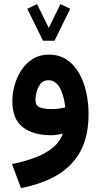

<svg xmlns="http://www.w3.org/2000/svg" viewBox="-20 -675 504 960"><path d="M195.1 -471.3H252.6L331 -630.9L282.5 -654.8L223.8 -535.4L165.2 -654.8L116.6 -630.9ZM422.8 -103.7Q422.8 -158.7 411.5 -211.8Q400.1 -264.8 376.1 -307.8Q352.1 -350.8 314.3 -376.3Q276.6 -401.8 223.3 -401.8Q178.3 -401.8 144.2 -380.6Q110 -359.4 87.4 -325Q64.7 -290.5 53.2 -249.7Q41.7 -209 41.7 -170.1Q41.7 -79.7 93.5 -39.3Q145.3 1.1 236.8 1.1Q249.1 1.1 264.4 -1.1Q279.7 -3.4 293.3 -6.6Q282.2 30.5 248.2 60Q214.1 89.6 161.2 110.7Q108.2 131.7 40 145L84.7 265.4Q189.7 245.3 265.5 200.7Q341.4 156 382.1 81.3Q422.8 6.6 422.8 -103.7ZM235.6 -129.6Q200.7 -129.6 178.9 -138.3Q157.2 -147 157.2 -175Q157.2 -192 162.9 -215.2Q168.7 -238.4 182.9 -256.2Q197 -273.9 222.3 -273.9Q243.4 -273.9 258.3 -261.5Q273.1 -249.2 282.9 -228.8Q292.6 -208.4 298.3 -184.6Q304.1 -160.8 306.2 -138Q293.1 -134.6 274.8 -132.1Q256.5 -129.6 235.6 -129.6Z"/></svg>

Font: Vazirmatn RD NL
Style: Regular
Weight: 400
Designer: Saber Rastikerdar
Foundry: Saber Rastikerdar
Version: Version 32.101